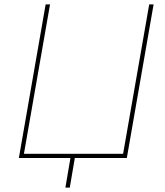

<svg xmlns="http://www.w3.org/2000/svg" viewBox="-20 -720 754 875"><path d="M680 -700H660L541 -19H89L208 -700H188L66 0H301L278 135H298L321 0H558Z"/></svg>

Font: Fixel Display Thin
Style: Italic
Weight: 100
Italic angle: -10°
Designer: AlfaBravo + MacPaw
Foundry: Kyrylo Tkachov, Marchela Mozhyna, Serhii Makarenko, Maria Weinstein, Zakhar Kryvoshyya
Version: Version 1.210;Glyphs 3.2 (3217)